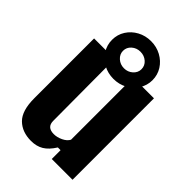

<svg xmlns="http://www.w3.org/2000/svg" viewBox="-238 -895 1000 1000"><g transform="rotate(45 262.0 -395.0)"><path d="M188 10Q122 10 82.5 -29Q43 -68 43 -159V-600H194L196 -146Q196 -99 247 -99Q271 -99 296 -111Q321 -123 331 -142V-600H484V0H331V-65H311Q286 -25 257 -7.5Q228 10 188 10ZM263 -522Q222 -522 188 -540.5Q154 -559 134 -591Q114 -623 114 -661Q114 -700 134 -731.5Q154 -763 188 -781.5Q222 -800 263 -800Q304 -800 338 -781.5Q372 -763 392 -731.5Q412 -700 412 -661Q412 -623 392 -591Q372 -559 338 -540.5Q304 -522 263 -522ZM195 -661Q195 -636 215 -618Q235 -600 263 -600Q291 -600 311 -618Q331 -636 331 -661Q331 -687 311 -704.5Q291 -722 263 -722Q235 -722 215 -704.5Q195 -687 195 -661Z"/></g></svg>

Font: Big Shoulders Text Black
Style: Regular
Weight: 900
Designer: Patric King
Foundry: XO Type Co
Version: Version 1.000; ttfautohint (v1.8.2)